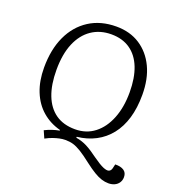

<svg xmlns="http://www.w3.org/2000/svg" viewBox="-154 -839 1033 1127"><g transform="rotate(20 362.0 -275.5)"><path d="M63 -345Q63 -458 101.5 -541Q140 -624 211.5 -670Q283 -716 381 -716Q466 -716 528.5 -675.5Q591 -635 625.5 -562.5Q660 -490 660 -391Q660 -309 641 -245Q622 -181 585.5 -135Q549 -89 497.5 -62Q446 -35 382 -28V-22Q419 -16 451 0.5Q483 17 526 49Q568 79 592 89Q616 99 628 94Q640 89 644 73L650 47Q684 46 704 59Q724 72 724 100Q724 119 714.5 134Q705 149 688 157Q671 165 650 165Q628 165 606 158Q584 151 557.5 135Q531 119 496 92Q454 59 426 42Q398 25 376 18.5Q354 12 327 12Q309 12 290.5 16Q272 20 251.5 27Q231 34 207 47L187 2Q209 -9 231.5 -16.5Q254 -24 276 -28V-32Q211 -49 163 -90.5Q115 -132 89 -196.5Q63 -261 63 -345ZM136 -357Q136 -265 161 -200Q186 -135 235 -100.5Q284 -66 357 -66Q427 -66 478 -105.5Q529 -145 557 -215.5Q585 -286 585 -379Q585 -469 560 -532.5Q535 -596 486.5 -629.5Q438 -663 369 -663Q298 -663 245.5 -627Q193 -591 164.5 -523Q136 -455 136 -357Z"/></g></svg>

Font: Literata Light
Style: Italic
Weight: 300
Italic angle: -2°
Designer: Latin by Veronika Burian and Jose Scaglione. Greek by Irene Vlachou. Cyrillic by Vera Evstafieva
Foundry: TypeTogether
Version: Version 3.103;gftools[0.9.29]